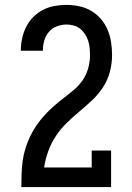

<svg xmlns="http://www.w3.org/2000/svg" viewBox="-20 -763 540 783"><path d="M67 0V-1Q67 -27 68 -54Q69 -81 72.5 -107Q76 -133 84 -158.5Q92 -184 103.5 -208Q115 -232 130 -253.5Q145 -275 163 -294.5Q181 -314 201 -331.5Q221 -349 242 -365Q263 -381 283.5 -398.5Q304 -416 318.5 -438Q333 -460 340 -486Q347 -512 347 -538Q347 -553 345.5 -568Q344 -583 339.5 -597Q335 -611 326.5 -624Q318 -637 306.5 -646Q295 -655 280.5 -659Q266 -663 251 -663Q231 -663 211.5 -655.5Q192 -648 179 -632.5Q166 -617 160.5 -597.5Q155 -578 155 -558Q155 -557 155 -557Q155 -557 155 -556H65Q65 -557 65 -557.5Q65 -558 65 -559Q65 -583 70.5 -607.5Q76 -632 87 -654Q98 -676 115.5 -693.5Q133 -711 155 -722.5Q177 -734 201.5 -738.5Q226 -743 251 -743Q277 -743 303 -737.5Q329 -732 351.5 -719Q374 -706 391.5 -685.5Q409 -665 419 -641Q429 -617 433 -590.5Q437 -564 437 -538Q437 -504 428 -470Q419 -436 400 -407Q381 -378 355.5 -354Q330 -330 303.5 -308Q277 -286 252 -261.5Q227 -237 208 -208.5Q189 -180 177 -147Q165 -114 160 -80H354V-149H433V0Z"/></svg>

Font: Iosevka Slab Medium
Style: Regular
Weight: 500
Monospace: yes
Designer: Belleve Invis
Foundry: Belleve Invis
Version: Version 11.1.1; ttfautohint (v1.8.3)